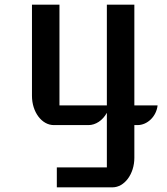

<svg xmlns="http://www.w3.org/2000/svg" viewBox="-20 -531 707 815"><path d="M115.7 -124C115.7 -55.7 157.2 0 208.5 0H355.5C386.2 0 416 -20 433.6 -52.2V179.7H221.2V264.2H457.5C508.3 264.2 550.3 207.5 550.3 139.2V0H563.5C606.4 0 644 -37.6 648.9 -83.5H550.3V-511.2H433.6V-83.5H232.4V-511.2H115.7Z"/></svg>

Font: Atomic Age
Style: Regular
Weight: 400
Designer: James Grieshaber
Foundry: James Grieshaber
Version: Version 1.002